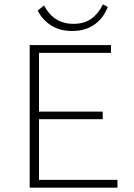

<svg xmlns="http://www.w3.org/2000/svg" viewBox="-20 -866 619 886"><path d="M522 0H117V-658H492V-622H160V-36H522ZM133 -316V-351H454V-316ZM313 -723Q256 -723 215.5 -749Q175 -775 154 -817L183 -841Q205 -799 239 -777.5Q273 -756 319 -756Q369 -756 402 -780Q435 -804 455 -846L477 -834Q458 -782 415.5 -752.5Q373 -723 313 -723Z"/></svg>

Font: Ysabeau Office ExtraLight
Style: Regular
Weight: 250
Designer: Christian Thalmann (Catharsis Fonts)
Version: Version 2.001;gftools[0.9.30]; featfreeze: tnum,lnum,ss02